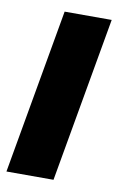

<svg xmlns="http://www.w3.org/2000/svg" viewBox="-81 -636 433 679"><g transform="rotate(10 135.0 -296.0)"><path d="M-9 0H160L264.5 -592.5H95.5Z"/></g></svg>

Font: Anybody
Style: Bold Italic
Weight: 700
Italic angle: -10°
Designer: Tyler Finck
Foundry: Etcetera Type Company
Version: Version 1.113;gftools[0.9.25]